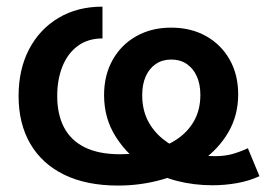

<svg xmlns="http://www.w3.org/2000/svg" viewBox="-20 -559 847 590"><path d="M342.8 11.2Q245.6 11.2 177.2 -22.2Q108.9 -55.7 73 -117.4Q37.1 -179.2 37.1 -263.7Q37.1 -345.7 69.3 -407.5Q101.6 -469.2 159.7 -503.9Q217.8 -538.6 294.9 -538.6V-440.9Q250.5 -440.9 219.2 -418Q188 -395 171.9 -355Q155.8 -314.9 155.8 -263.7Q155.8 -208 176.5 -168Q197.3 -127.9 240.2 -106.4Q283.2 -85 349.1 -85Q399.4 -85 444.1 -96.4Q488.8 -107.9 522.9 -130.6Q557.1 -153.3 576.4 -187.5Q595.7 -221.7 595.7 -267.6Q595.7 -300.3 584.7 -324.7Q573.7 -349.1 553.7 -362.5Q533.7 -376 505.9 -376Q479 -376 459 -362.5Q439 -349.1 428 -324.7Q417 -300.3 417 -266.6Q417 -223.6 433.3 -190.4Q449.7 -157.2 479 -133.1Q508.3 -108.9 546.4 -93.8Q565.9 -85.4 591.3 -82.3Q616.7 -79.1 640.1 -79.1Q669.9 -79.1 693.1 -85.4Q716.3 -91.8 741.7 -103.5L777.3 -17.6Q745.6 -2.9 708.3 3.7Q670.9 10.3 633.3 10.3Q576.2 10.3 524.4 -2.9Q472.7 -16.1 430.2 -44.4Q373.5 -80.1 336.7 -137.2Q299.8 -194.3 299.8 -266.6Q299.8 -328.1 326.2 -375Q352.5 -421.9 399.2 -448Q445.8 -474.1 505.9 -474.1Q566.9 -474.1 613.3 -448Q659.7 -421.9 685.8 -375.7Q711.9 -329.6 711.9 -269Q711.9 -204.1 681.4 -152.1Q650.9 -100.1 598.4 -63.5Q545.9 -26.9 480 -7.8Q414.1 11.2 342.8 11.2Z"/></svg>

Font: Inter Cardless Tabular Medium
Style: Regular
Weight: 500
Designer: Rasmus Andersson
Foundry: rsms
Version: Version 4.000;git-4fc901f